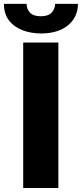

<svg xmlns="http://www.w3.org/2000/svg" viewBox="-61 -940 410 960"><path d="M230.8 -727.3V0H55V-727.3ZM-41.2 -920.5H72.1Q71.7 -897 88.1 -877.8Q104.8 -858.7 143.5 -858.7Q181.1 -858.7 197.8 -877.5Q214.1 -896 214.5 -920.5H328.8Q328.1 -853.7 278.8 -813.2Q228.7 -772.7 143.5 -772.7Q120.4 -772.7 97.7 -776.5Q74.9 -780.2 54.3 -787.8Q33.7 -795.5 16.2 -807.4Q-1.4 -819.2 -14.4 -835.6Q-27.3 -851.9 -34.4 -873Q-41.5 -894.2 -41.2 -920.5Z"/></svg>

Font: Inter P Extra Bold
Style: Regular
Weight: 800
Designer: Rasmus Andersson
Foundry: rsms
Version: Version 3.018;git-588b23468